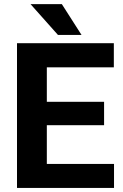

<svg xmlns="http://www.w3.org/2000/svg" viewBox="-20 -923 602 943"><path d="M491.2 -308.1H210V-117.7H540V0H63.5V-710.9H539.1V-592.3H210V-422.9H491.2ZM380.4 -751.5H264.6L129.9 -902.8H283.7Z"/></svg>

Font: RobotoDraft
Style: Bold
Weight: 700
Version: Version 2.001150; 2014